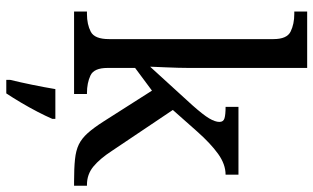

<svg xmlns="http://www.w3.org/2000/svg" viewBox="-218 -582 1021 626"><g transform="rotate(90 293.0 -269.5)"><path d="M18 0V-42H26Q60 -42 84 -54.5Q108 -67 108 -114V-650Q108 -694 83.5 -706Q59 -718 26 -718H18V-760H202V-374Q202 -361 201.5 -340Q201 -319 200 -298Q199 -277 198.5 -262.5Q198 -248 198 -248L323 -385Q355 -421 366.5 -440.5Q378 -460 378 -474Q378 -487 366 -490.5Q354 -494 329 -494V-536H550V-494Q516 -494 482 -469.5Q448 -445 409 -401L339 -322L472 -124Q498 -84 523.5 -63Q549 -42 583 -42H586V0H572Q529 0 500 -3Q471 -6 451.5 -15.5Q432 -25 414.5 -44.5Q397 -64 376 -97L276 -254L202 -199V-109Q202 -65 226.5 -53.5Q251 -42 284 -42H287V0ZM241 208Q249 175 257 136Q265 97 271 61H368V71Q359 92 345 119Q331 146 315 173Q299 200 285 221H241Z"/></g></svg>

Font: Noto Serif Grantha
Style: Regular
Weight: 400
Designer: Monotype Design Team
Foundry: Monotype Imaging Inc.
Version: Version 2.004; ttfautohint (v1.8.4.7-5d5b)